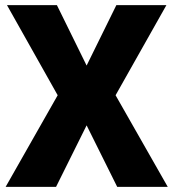

<svg xmlns="http://www.w3.org/2000/svg" viewBox="-20 -731 678 751"><path d="M318.8 -474.6 435.1 -710.9H630.9L432.1 -358.4L636.2 0H438.5L318.8 -240.7L199.2 0H2L205.6 -358.4L7.3 -710.9H202.6Z"/></svg>

Font: RobotoDraft
Style: Black
Weight: 900
Designer: Google
Version: Version 2.000980w3; 2014; ttfautohint (v1.1) -l 5 -r 24 -G 4